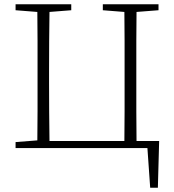

<svg xmlns="http://www.w3.org/2000/svg" viewBox="-20 -694 815 900"><path d="M462 -646V-674H723V-646L620 -638Q619 -571 619 -502.5Q619 -434 619 -364V-310Q619 -240 619 -170.5Q619 -101 620 -33H726L720 186H684L671 0H53V-28L155 -36Q156 -104 156 -172.5Q156 -241 156 -310V-364Q156 -433 156 -502Q156 -571 155 -638L53 -646V-674H314V-646L212 -638Q211 -571 210.5 -502.5Q210 -434 210 -364V-310Q210 -240 210.5 -170.5Q211 -101 212 -33H563Q564 -101 564 -170.5Q564 -240 564 -310V-364Q564 -433 564 -502Q564 -571 563 -638Z"/></svg>

Font: Source Serif Pro Light
Style: Regular
Weight: 300
Designer: Frank Grießhammer
Foundry: Adobe Systems Incorporated
Version: Version 3.001;hotconv 1.0.111;makeotfexe 2.5.65597